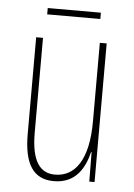

<svg xmlns="http://www.w3.org/2000/svg" viewBox="-49 -679 507 727"><g transform="rotate(5 204.0 -315.5)"><path d="M305 -641H103V-617H305ZM337 -527H311V-228C311 -82 261 -15 185 -15C127 -15 95 -60 95 -167V-527H69V-159C69 -45 105 10 183 10C268 10 300 -54 314 -112H316L317 0H337Z"/></g></svg>

Font: Noto Sans Armenian ExtraCondensed Thin
Style: Regular
Weight: 100
Width: 2
Designer: Monotype Design Team
Foundry: Monotype Imaging Inc.
Version: Version 2.008